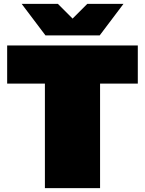

<svg xmlns="http://www.w3.org/2000/svg" viewBox="-20 -972 749 992"><path d="M215 -789 92 -952H279L355 -876L431 -952H618L495 -789ZM212 0V-540H17V-737H692V-540H497V0Z"/></svg>

Font: Tomorrow ExtraBold
Style: Regular
Weight: 800
Designer: Tony de Marco, Monica Rizzolli
Foundry: Just in Type
Version: Version 2.002